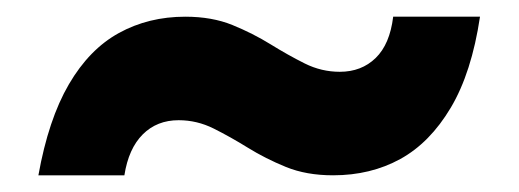

<svg xmlns="http://www.w3.org/2000/svg" viewBox="-20 -433 622 230"><path d="M379 -223Q347 -223 322.5 -233Q298 -243 277 -256Q256 -269 236 -279Q216 -289 194 -289Q168 -289 151 -272Q134 -255 129 -223H26Q38 -290 62.5 -332Q87 -374 122.5 -393.5Q158 -413 202 -413Q234 -413 258.5 -403Q283 -393 304 -380Q325 -367 345 -357Q365 -347 387 -347Q413 -347 430 -363.5Q447 -380 451 -413H555Q545 -346 520 -304Q495 -262 459.5 -242.5Q424 -223 379 -223Z"/></svg>

Font: DM Sans 36pt ExtraBold
Style: Regular
Weight: 800
Designer: Colophon Foundry, Jonny Pinhorn
Foundry: Colophon Foundry
Version: Version 4.004;gftools[0.9.30]